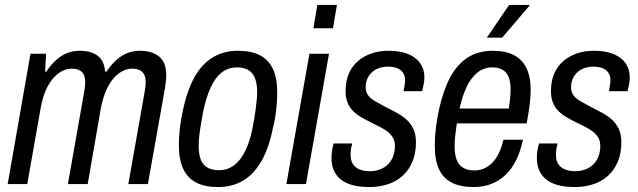

<svg xmlns="http://www.w3.org/2000/svg" viewBox="-20 -743 2576 775"><path d="M11 0 103 -526H166L162 -454H167Q187 -484 208.5 -502.5Q230 -521 253 -529.5Q276 -538 302 -538Q347 -538 374 -518Q401 -498 404 -454H410Q430 -484 451.5 -502.5Q473 -521 496 -529.5Q519 -538 545 -538Q594 -538 622.5 -514.5Q651 -491 651 -440Q651 -428 649.5 -415Q648 -402 646 -388L577 0H498L564 -373Q566 -384 567 -393.5Q568 -403 568 -411Q568 -430 562 -442Q556 -454 543.5 -460Q531 -466 513 -466Q486 -466 460.5 -447.5Q435 -429 416 -393.5Q397 -358 387 -306L334 0H254L320 -373Q322 -384 323 -393.5Q324 -403 324 -411Q324 -430 318 -442Q312 -454 299.5 -460Q287 -466 269 -466Q242 -466 216.5 -447.5Q191 -429 172 -393.5Q153 -358 144 -306L90 0Z M860 12Q808 12 773 -5.5Q738 -23 720 -60.5Q702 -98 702 -156Q702 -189 706 -225Q710 -261 718 -296Q735 -378 765 -431.5Q795 -485 839 -511.5Q883 -538 940 -538Q993 -538 1028 -520.5Q1063 -503 1081 -466Q1099 -429 1099 -369Q1099 -336 1095 -300Q1091 -264 1082 -228Q1066 -147 1036 -94Q1006 -41 962 -14.5Q918 12 860 12ZM864 -56Q900 -56 927.5 -78Q955 -100 974 -142.5Q993 -185 1003 -246Q1009 -279 1012 -302Q1015 -325 1016.5 -341.5Q1018 -358 1018 -372Q1018 -406 1009 -428Q1000 -450 982 -460.5Q964 -471 937 -471Q901 -471 874.5 -450Q848 -429 829.5 -388Q811 -347 799 -287Q793 -253 789 -228.5Q785 -204 783.5 -186.5Q782 -169 782 -154Q782 -119 791 -97.5Q800 -76 818.5 -66Q837 -56 864 -56Z M1245 -629 1261 -723H1340L1324 -629ZM1136 0 1229 -526H1308L1215 0Z M1472 12Q1431 12 1402 4Q1373 -4 1354.5 -19.5Q1336 -35 1327 -56.5Q1318 -78 1318 -105Q1318 -119 1320 -134Q1322 -149 1327 -164H1402Q1398 -152 1396.5 -139.5Q1395 -127 1395 -118Q1395 -96 1404 -81.5Q1413 -67 1430.5 -59.5Q1448 -52 1473 -52Q1495 -52 1513.5 -59Q1532 -66 1545.5 -79Q1559 -92 1566.5 -111Q1574 -130 1574 -154Q1574 -174 1565.5 -188Q1557 -202 1542.5 -213Q1528 -224 1510 -232.5Q1492 -241 1473 -251Q1455 -260 1437 -270.5Q1419 -281 1405 -295Q1391 -309 1383 -328.5Q1375 -348 1375 -375Q1375 -416 1388 -446Q1401 -476 1425 -496.5Q1449 -517 1480 -527.5Q1511 -538 1548 -538Q1582 -538 1608.5 -531Q1635 -524 1654 -510Q1673 -496 1683 -476Q1693 -456 1693 -430Q1693 -416 1690 -402Q1687 -388 1684 -375H1609Q1613 -396 1614 -404.5Q1615 -413 1615 -418Q1615 -438 1606 -450.5Q1597 -463 1581.5 -468.5Q1566 -474 1546 -474Q1525 -474 1508 -467.5Q1491 -461 1479.5 -449.5Q1468 -438 1462 -423Q1456 -408 1456 -392Q1456 -371 1466.5 -357.5Q1477 -344 1494 -334.5Q1511 -325 1531 -314Q1552 -303 1574.5 -291.5Q1597 -280 1616 -264.5Q1635 -249 1647 -226Q1659 -203 1659 -169Q1659 -123 1644 -88.5Q1629 -54 1603 -31.5Q1577 -9 1543 1.5Q1509 12 1472 12Z M1892 12Q1839 12 1804 -5.5Q1769 -23 1752 -60Q1735 -97 1735 -155Q1735 -190 1739.5 -227.5Q1744 -265 1752 -301Q1769 -378 1797 -430.5Q1825 -483 1867.5 -510.5Q1910 -538 1970 -538Q2021 -538 2054.5 -520.5Q2088 -503 2105 -468Q2122 -433 2122 -379Q2122 -353 2118 -320.5Q2114 -288 2106 -245H1824Q1820 -219 1817.5 -196Q1815 -173 1815 -153Q1815 -119 1823.5 -97.5Q1832 -76 1850 -65.5Q1868 -55 1895 -55Q1916 -55 1934 -63Q1952 -71 1967 -86Q1982 -101 1993.5 -124.5Q2005 -148 2012 -179H2091Q2081 -133 2063.5 -97Q2046 -61 2020.5 -37Q1995 -13 1963 -0.5Q1931 12 1892 12ZM1835 -305H2034Q2037 -327 2039 -346Q2041 -365 2041 -381Q2041 -412 2033 -432Q2025 -452 2008.5 -461.5Q1992 -471 1967 -471Q1933 -471 1907 -450Q1881 -429 1863.5 -392Q1846 -355 1835 -305ZM1945 -591 2035 -723H2117V-720L2007 -591Z M2301 12Q2260 12 2231 4Q2202 -4 2183.5 -19.5Q2165 -35 2156 -56.5Q2147 -78 2147 -105Q2147 -119 2149 -134Q2151 -149 2156 -164H2231Q2227 -152 2225.5 -139.5Q2224 -127 2224 -118Q2224 -96 2233 -81.5Q2242 -67 2259.5 -59.5Q2277 -52 2302 -52Q2324 -52 2342.5 -59Q2361 -66 2374.5 -79Q2388 -92 2395.5 -111Q2403 -130 2403 -154Q2403 -174 2394.5 -188Q2386 -202 2371.5 -213Q2357 -224 2339 -232.5Q2321 -241 2302 -251Q2284 -260 2266 -270.5Q2248 -281 2234 -295Q2220 -309 2212 -328.5Q2204 -348 2204 -375Q2204 -416 2217 -446Q2230 -476 2254 -496.5Q2278 -517 2309 -527.5Q2340 -538 2377 -538Q2411 -538 2437.5 -531Q2464 -524 2483 -510Q2502 -496 2512 -476Q2522 -456 2522 -430Q2522 -416 2519 -402Q2516 -388 2513 -375H2438Q2442 -396 2443 -404.5Q2444 -413 2444 -418Q2444 -438 2435 -450.5Q2426 -463 2410.5 -468.5Q2395 -474 2375 -474Q2354 -474 2337 -467.5Q2320 -461 2308.5 -449.5Q2297 -438 2291 -423Q2285 -408 2285 -392Q2285 -371 2295.5 -357.5Q2306 -344 2323 -334.5Q2340 -325 2360 -314Q2381 -303 2403.5 -291.5Q2426 -280 2445 -264.5Q2464 -249 2476 -226Q2488 -203 2488 -169Q2488 -123 2473 -88.5Q2458 -54 2432 -31.5Q2406 -9 2372 1.5Q2338 12 2301 12Z"/></svg>

Font: Archivo Condensed
Style: Italic
Weight: 400
Width: 3
Italic angle: -10°
Designer: Hector Gatti
Foundry: Omnibus-Type
Version: Version 2.001